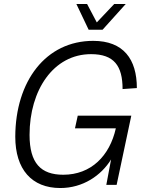

<svg xmlns="http://www.w3.org/2000/svg" viewBox="-20 -932 716 968"><path d="M427 -782H497L614 -912H556L468 -819L419 -912H365ZM284 16C398 16 490 -47 540 -128L516 0H568L642 -349H372L358 -285H564C533 -146 439 -51 299 -51C186 -51 129 -109 129 -252C129 -477 249 -659 439 -659C555 -659 598 -600 598 -483L670 -488C670 -633 603 -726 450 -726C211 -726 58 -523 57 -243C57 -78 140 16 284 16Z"/></svg>

Font: Geist Light
Style: Italic
Weight: 300
Italic angle: -12°
Designer: Basement.studio, Andrés Briganti, Mateo Zaragoza
Foundry: Basement.studio, Vercel, Andrés Briganti, Guido Ferreyra, Mateo Zaragoza
Version: Version 1.500